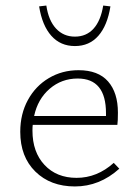

<svg xmlns="http://www.w3.org/2000/svg" viewBox="-20 -668 502 692"><path d="M121 -645 147 -648Q155 -594 182 -565Q209 -536 250 -536Q291 -536 317 -564.5Q343 -593 352 -648L378 -645Q367 -576 334.5 -539Q302 -502 250 -502Q198 -502 165 -539Q132 -576 121 -645ZM410 -60Q339 4 250 4Q162 4 107.5 -49.5Q53 -103 53 -193Q53 -257 80.5 -307.5Q108 -358 156 -386.5Q204 -415 263 -415Q334 -415 369.5 -374.5Q405 -334 405 -262Q405 -231 403 -218H98Q97 -211 97 -197Q97 -120 140.5 -73.5Q184 -27 256 -27Q330 -27 390 -81ZM103 -250H362V-260Q362 -385 260 -385Q202 -385 159 -348Q116 -311 103 -250Z"/></svg>

Font: Ysabeau Infant Light
Style: Regular
Weight: 300
Designer: Christian Thalmann (Catharsis Fonts)
Version: Version 0.003